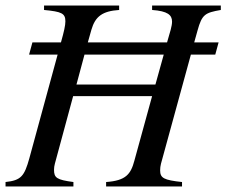

<svg xmlns="http://www.w3.org/2000/svg" viewBox="-28 -673 817 693"><path d="M563 -476 533 -368H248L277 -476ZM769 -653H521V-637C577 -633 593 -619 593 -595C593 -579 586 -558 575 -520H289L302 -566C316 -614 342 -633 402 -637V-653H131V-637C194 -631 208 -625 208 -596C208 -581 203 -559 192 -520H89L77 -476H180L78 -102C60 -37 48 -22 -8 -16V0H237V-16C177 -24 167 -31 167 -60C167 -67 168 -75 170 -82L236 -326H521L457 -93C444 -44 426 -21 355 -16V0H629V-16C564 -23 550 -30 550 -58C550 -66 551 -74 553 -82L661 -476H749L761 -520H673L685 -563C701 -621 712 -627 769 -637Z"/></svg>

Font: XITS
Style: Italic
Weight: 400
Italic angle: -16.33°
Designer: MicroPress Inc., with final additions and corrections provided by Coen Hoffman, Elsevier (retired)
Version: Version 1.302